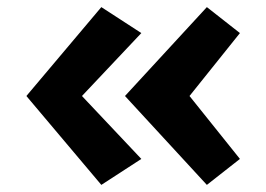

<svg xmlns="http://www.w3.org/2000/svg" viewBox="-20 -548 749 540"><path d="M265 -28 377.5 -101 210.5 -278 377.5 -455 265 -528 54.2 -278ZM561.8 -28 654.8 -101 513 -278 654.8 -455 561.8 -528 331.5 -278Z"/></svg>

Font: Hussar
Style: BdSuprExt
Weight: 700
Foundry: Cannot Into Space Fonts
Version: Version 2.00